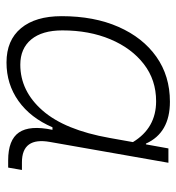

<svg xmlns="http://www.w3.org/2000/svg" viewBox="6 -568 573 626"><g transform="rotate(90 293.0 -255.5)"><path d="M451.2 -444.3 464.4 -517.6H511.2L443.4 -131.8Q426.8 -40 509.8 -40H534.7L526.9 4.9H503.4Q436.5 4.9 412.4 -30.3Q388.2 -65.4 403.8 -139.6H395.5Q364.7 -67.9 309.8 -28.8Q254.9 10.3 184.1 10.3Q111.8 10.3 72.5 -36.9Q33.2 -84 33.2 -169.4Q33.2 -275.4 68.1 -354.7Q103 -434.1 165.5 -478.3Q228 -522.5 312 -522.5Q413.6 -522.5 448.7 -444.3ZM310.5 -477.5Q241.2 -477.5 189.5 -437.5Q137.7 -397.5 108.6 -328.4Q79.6 -259.3 79.6 -171.9Q79.6 -106 109.1 -70.3Q138.7 -34.7 191.4 -34.7Q277.3 -34.7 340.8 -107.2Q404.3 -179.7 430.2 -325.7L443.8 -401.9Q397.9 -477.5 310.5 -477.5Z"/></g></svg>

Font: Cascadia Mono NF ExtraLight
Style: Italic
Weight: 200
Italic angle: -10°
Monospace: yes
Designer: Aaron Bell
Foundry: Saja Typeworks
Version: Version 2404.023; ttfautohint (v1.8.4)